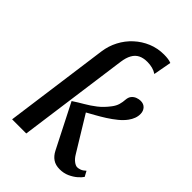

<svg xmlns="http://www.w3.org/2000/svg" viewBox="-244 -931 1041 1041"><g transform="rotate(45 276.0 -411.0)"><path d="M44.5 0 126.5 -602Q133 -650 154.8 -691.5Q176.5 -733 210.5 -764.2Q244.5 -795.5 287.2 -813.2Q330 -831 379 -831Q396 -831 410.2 -829Q424.5 -827 435 -822.5L416 -719Q401.5 -729 383 -734Q364.5 -739 342.5 -739Q312.5 -739 291.5 -728.5Q270.5 -718 257.8 -695.2Q245 -672.5 240 -636L153 0ZM418 9.5Q386.5 9.5 365.5 -4.8Q344.5 -19 331 -45.5L202.5 -298Q232.5 -318 262.5 -335.2Q292.5 -352.5 321.8 -375.2Q351 -398 377 -432.5Q392 -452 397.5 -471.5Q403 -491 404 -510Q405.5 -530 415.5 -541.8Q425.5 -553.5 439.8 -558.8Q454 -564 467 -564Q489.5 -564 502.8 -549.8Q516 -535.5 516.5 -514Q517 -496 510.5 -478.5Q504 -461 492.5 -445.5Q477 -424 452.5 -404Q428 -384 400.5 -366.5Q373 -349 346.8 -334.5Q320.5 -320 301 -309L422.5 -110Q435 -89 450.5 -77.2Q466 -65.5 478 -65.5Q487.5 -65.5 500 -70Q512.5 -74.5 527 -88L543.5 -57.5Q535.5 -45 517.5 -29.2Q499.5 -13.5 474.2 -2Q449 9.5 418 9.5Z"/></g></svg>

Font: Merriweather Medium
Style: Italic
Weight: 500
Italic angle: -7.8°
Version: Version 2.101